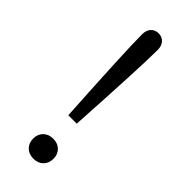

<svg xmlns="http://www.w3.org/2000/svg" viewBox="-232 -719 755 755"><g transform="rotate(45 145.5 -341.5)"><path d="M122 -211Q112 -382 107 -488Q102 -594 102 -641Q102 -664 114 -677Q126 -690 146 -690Q165 -690 177 -677Q189 -664 189 -641Q189 -594 184 -488Q179 -382 169 -211ZM146 7Q120 7 104.5 -8.5Q89 -24 89 -49Q89 -73 104.5 -88.5Q120 -104 146 -104Q171 -104 186.5 -88.5Q202 -73 202 -49Q202 -24 186.5 -8.5Q171 7 146 7Z"/></g></svg>

Font: Montagu Slab 16pt Light
Style: Regular
Weight: 300
Designer: Florian Karsten
Foundry: Florian Karsten
Version: Version 1.000; ttfautohint (v1.8.3)